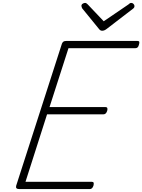

<svg xmlns="http://www.w3.org/2000/svg" viewBox="-20 -1298 977 1318"><path d="M114 0Q99 0 93.5 -5.5Q88 -11 91 -23L405 -998Q409 -1008 415.5 -1012.5Q422 -1017 437 -1017H923Q934 -1017 936 -1011Q938 -1005 934 -992Q931 -979 925 -973Q919 -967 908 -967H450L320 -563H704Q714 -563 716.5 -556.5Q719 -550 716 -538Q712 -525 705.5 -519Q699 -513 689 -513H303L155 -50H610Q620 -50 622.5 -44Q625 -38 622 -25Q618 -12 611.5 -6Q605 0 596 0ZM881 -1278Q890 -1278 896.5 -1271Q903 -1264 903 -1257Q903 -1251 901 -1247Q899 -1243 894 -1239L713 -1100Q704 -1093 696.5 -1090Q689 -1087 681 -1087Q674 -1087 668.5 -1090.5Q663 -1094 658 -1101L544 -1241Q542 -1246 540.5 -1250Q539 -1254 539 -1258Q539 -1267 547.5 -1272.5Q556 -1278 564 -1278Q570 -1278 573.5 -1275Q577 -1272 582 -1268L692 -1152L861 -1267Q867 -1273 871.5 -1275.5Q876 -1278 881 -1278Z"/></svg>

Font: Playwrite CO ExtraLight
Style: Regular
Weight: 250
Version: Version 1.002